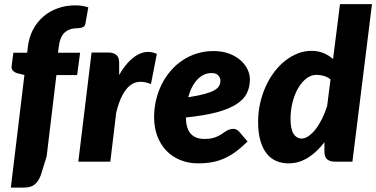

<svg xmlns="http://www.w3.org/2000/svg" viewBox="-20 -768 1787 912"><path d="M248 -411.5 201.5 -25 174.5 62Q164.5 90.5 146.5 106.8Q128.5 123 94.5 123H31.5L96 -412L65.5 -419Q51 -423 42 -431.5Q33 -440 35.5 -456.5L43.5 -517.5H109L112.5 -547Q118 -591.5 137 -627.5Q156 -663.5 185.5 -689Q215 -714.5 253.8 -728.5Q292.5 -742.5 337.5 -742.5Q355 -742.5 369.8 -740.2Q384.5 -738 399.5 -733L385.5 -655Q383 -642 371.5 -638Q360 -634 348.5 -634Q310 -634 287.2 -613.5Q264.5 -593 258.5 -542L255.5 -517.5H360.5L346.5 -411.5Z M352 0 415 -518.5H495Q519 -518.5 532.5 -507.2Q546 -496 546 -470.5V-411.5Q565 -445 586.5 -469Q608 -493 630.8 -506.2Q653.5 -519.5 677.2 -521.2Q701 -523 725 -512L697 -368.5Q668.5 -380.5 643.8 -379.5Q619 -378.5 598.2 -362.5Q577.5 -346.5 560.8 -314.5Q544 -282.5 532 -233L504 0Z M1167 -391Q1167 -355.5 1153 -326Q1139 -296.5 1104.2 -273.8Q1069.5 -251 1010.8 -235Q952 -219 863 -210Q864 -157 886.2 -132.5Q908.5 -108 952 -108Q972.5 -108 987.5 -111.5Q1002.5 -115 1013.8 -120.5Q1025 -126 1034 -132Q1043 -138 1051.2 -143.5Q1059.5 -149 1068.5 -152.5Q1077.5 -156 1089 -156Q1096.5 -156 1103.5 -152.2Q1110.5 -148.5 1116 -142.5L1156 -96Q1128.5 -69 1102.2 -49.2Q1076 -29.5 1048.2 -16.8Q1020.5 -4 989.2 2Q958 8 921 8Q875 8 836.5 -7.8Q798 -23.5 770.2 -52.2Q742.5 -81 727.2 -121.5Q712 -162 712 -211.5Q712 -253 721.2 -292.5Q730.5 -332 747.8 -366.8Q765 -401.5 790 -430.8Q815 -460 846.2 -481Q877.5 -502 914.8 -513.8Q952 -525.5 994 -525.5Q1035.5 -525.5 1067.8 -513.5Q1100 -501.5 1122 -482.2Q1144 -463 1155.5 -439Q1167 -415 1167 -391ZM985 -421Q946.5 -421 917.5 -390.2Q888.5 -359.5 874 -306Q922.5 -313.5 952.5 -321.8Q982.5 -330 999 -339.8Q1015.5 -349.5 1021.2 -360.8Q1027 -372 1027 -385Q1027 -398 1017 -409.5Q1007 -421 985 -421Z M1571 0Q1556.5 0 1546.8 -3.8Q1537 -7.5 1531.2 -14Q1525.5 -20.5 1523.2 -29.5Q1521 -38.5 1521 -49V-92.5Q1485.5 -45.5 1442.5 -18.8Q1399.5 8 1351 8Q1319 8 1292.5 -3.2Q1266 -14.5 1246.8 -38.5Q1227.5 -62.5 1216.8 -99.8Q1206 -137 1206 -189Q1206 -234 1215.5 -276.8Q1225 -319.5 1242 -357Q1259 -394.5 1282.5 -425.8Q1306 -457 1334.2 -479.2Q1362.5 -501.5 1394 -514Q1425.5 -526.5 1459 -526.5Q1491 -526.5 1516.8 -515.8Q1542.5 -505 1562 -487.5L1595 -748.5H1747L1654 0ZM1413 -110Q1429 -110 1446.2 -122Q1463.5 -134 1479.8 -155Q1496 -176 1510 -204.2Q1524 -232.5 1534 -265L1550 -391Q1535.5 -402.5 1517.8 -407.5Q1500 -412.5 1484 -412.5Q1457 -412.5 1434.2 -394.5Q1411.5 -376.5 1395 -347.2Q1378.5 -318 1369.2 -280.5Q1360 -243 1360 -204Q1360 -154.5 1374.5 -132.2Q1389 -110 1413 -110Z"/></svg>

Font: Lato Black
Style: Italic
Weight: 900
Italic angle: -7°
Designer: Lukasz Dziedzic
Foundry: tyPoland Lukasz Dziedzic
Version: Version 2.007; 2014-02-27